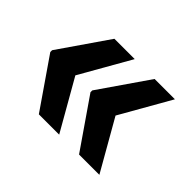

<svg xmlns="http://www.w3.org/2000/svg" viewBox="-90 -597 701 701"><g transform="rotate(45 260.5 -247.0)"><path d="M29.3 -51.8ZM154.3 -246.6 265.6 -51.8H160.6L29.3 -242.2V-248.5V-251.5L160.6 -441.9H265.6ZM361.8 -246.6 473.1 -51.8H368.2L236.8 -242.2V-248.5V-251.5L368.2 -441.9H473.1Z"/></g></svg>

Font: Heebo Black
Style: Regular
Weight: 900
Designer: Oded Ezer
Foundry: Meir Sadan
Version: Version 2.001; ttfautohint (v1.5.14-ce02) -l 8 -r 50 -G 200 